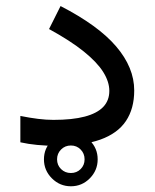

<svg xmlns="http://www.w3.org/2000/svg" viewBox="-20 -490 519 644"><path d="M171.4 44.4Q171.4 24.9 184.8 11.5Q198.2 -2 217.8 -2Q237.3 -2 250.5 11.5Q263.7 24.9 263.7 44.4Q263.7 64 250.5 77.1Q237.3 90.3 217.8 90.3Q198.2 90.3 184.8 77.1Q171.4 64 171.4 44.4ZM127.4 44.4Q127.4 81.5 154.1 108.2Q180.7 134.8 217.8 134.8Q254.9 134.8 281.2 108.2Q307.6 81.5 307.6 44.4Q307.6 7.3 281.2 -19Q254.9 -45.4 217.8 -45.4Q180.7 -45.4 154.1 -19Q127.4 7.3 127.4 44.4ZM159.2 -87.9Q135.3 -87.9 107.7 -91.3Q80.1 -94.7 48.3 -101.1V-12.7Q74.7 -6.8 104.7 -3.9Q134.8 -1 166.5 -1Q258.3 -1 316.4 -21.7Q374.5 -42.5 402.3 -84Q430.2 -125.5 430.2 -186.5Q430.2 -225.1 415 -262Q399.9 -298.8 369.4 -334.5Q338.9 -370.1 292.2 -403.8Q245.6 -437.5 183.1 -469.7L144.5 -392.6Q216.8 -353 261.2 -317.1Q305.7 -281.2 326.2 -248.5Q346.7 -215.8 346.7 -185.1Q346.7 -152.8 326.2 -131.3Q305.7 -109.9 264.2 -98.9Q222.7 -87.9 159.2 -87.9Z"/></svg>

Font: Vazirmatn RD NL
Style: Regular
Weight: 400
Designer: Saber Rastikerdar
Foundry: Saber Rastikerdar
Version: Version 32.101